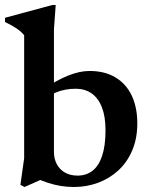

<svg xmlns="http://www.w3.org/2000/svg" viewBox="-30 -735 601 767"><path d="M105.5 -27 158 -28 68 12 51.5 3.5 66.5 -103V-594.5Q59 -603.5 48.8 -612Q38.5 -620.5 24 -629Q9.5 -637.5 -10 -647V-664L179 -715H192.5L185.5 -618V-127.5Q185.5 -101 196.8 -79.5Q208 -58 229.2 -45.8Q250.5 -33.5 280 -33.5Q315 -33.5 340 -53.2Q365 -73 378.2 -113.2Q391.5 -153.5 391.5 -214.5Q391.5 -269.5 377 -306.5Q362.5 -343.5 335.8 -362Q309 -380.5 273 -380.5Q251.5 -380.5 231 -376.8Q210.5 -373 192 -365Q173.5 -357 157 -344.5L142 -378Q168.5 -396 193.5 -409.8Q218.5 -423.5 241.5 -432.8Q264.5 -442 286 -446.8Q307.5 -451.5 327.5 -451.5Q389.5 -451.5 432.2 -425.2Q475 -399 496.8 -352Q518.5 -305 518.5 -242.5Q518.5 -181.5 498.2 -134Q478 -86.5 442.5 -54Q407 -21.5 361.5 -4.8Q316 12 266 12Q239 12 213.8 8Q188.5 4 162 -4.5Q135.5 -13 105.5 -27Z"/></svg>

Font: Newsreader 24pt SemiBold
Style: Regular
Weight: 600
Designer: Hugues Gentile
Foundry: Production Type
Version: Version 1.003